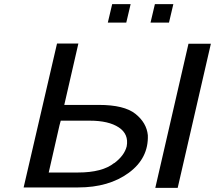

<svg xmlns="http://www.w3.org/2000/svg" viewBox="-20 -904 1037 926"><path d="M500 -795 521 -884H610L589 -795ZM706 -795 727 -884H816L795 -795ZM94 0 255 -694H358L290 -398H457Q579 -398 633 -355Q687 -312 693 -252Q697 -141 601 -70.5Q505 0 357 0ZM215 -72H356Q474 -72 531 -118V-117Q580 -154 591 -198Q602 -257 553 -289.5Q504 -322 413 -322H273L267 -300ZM729 2 889 -693H997L837 2Z"/></svg>

Font: Coval
Style: Italic
Weight: 400
Foundry: Context Ltd
Version: Version 001.000